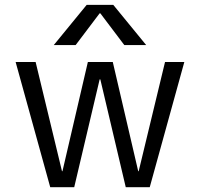

<svg xmlns="http://www.w3.org/2000/svg" viewBox="-20 -777 829 797"><path d="M396.5 -447.3H393.6L288.1 0H188.5L44.9 -519.5H127.9L237.3 -66.4H239.3L344.7 -519.5H448.2L553.7 -66.4H555.7L665 -519.5H745.1L601.6 0H502ZM586.9 -589.8H496.1L396.5 -721.7H393.6L293.9 -589.8H203.1L339.8 -756.8H450.2Z"/></svg>

Font: Mgen+ 1c regular
Style: Regular
Weight: 400
Designer: [Source Han Sans]
Ryoko NISHIZUKA  (kana & ideographs); Paul D. Hunt (Latin, Greek & Cyrillic); Wenlong ZHANG  (bopomofo
Version: Version 1.059.20150602